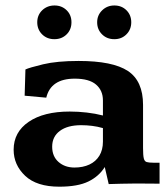

<svg xmlns="http://www.w3.org/2000/svg" viewBox="-20 -684 627 715"><path d="M200.7 11.2Q116.7 11.2 73.7 -29.3Q30.8 -69.8 30.8 -126.5Q30.8 -191.9 86.7 -230.2Q142.6 -268.6 239.7 -268.6Q271.5 -268.6 303.2 -264.9Q335 -261.2 363.3 -253.9V-310.1Q363.3 -347.2 337.6 -369.1Q312 -391.1 258.3 -391.1Q169.4 -391.1 152.3 -320.3L71.8 -327.6L74.7 -425.3Q88.9 -432.1 140.6 -444.6Q192.4 -457 272.9 -457Q399.9 -457 456.3 -419.7Q512.7 -382.3 512.7 -293.5V-132.8Q512.7 -106 515.4 -94.5Q518.1 -83 526.1 -80.6Q534.2 -78.1 550.8 -78.1H574.2V0Q569.3 0 549.1 -0.2Q528.8 -0.5 507.3 -0.5Q485.8 -0.5 478 -0.5Q450.7 0 431.4 0.2Q412.1 0.5 384.8 1.5L370.1 -62Q349.1 -27.8 309.6 -8.3Q270 11.2 200.7 11.2ZM257.3 -60.1Q289.1 -60.1 313 -71.3Q336.9 -82.5 350.1 -104.2Q363.3 -126 363.3 -156.7V-207Q342.8 -212.9 322.8 -215.3Q302.7 -217.8 282.2 -217.8Q231.4 -217.8 202.9 -196.5Q174.3 -175.3 174.3 -137.7Q174.3 -101.6 198 -80.8Q221.7 -60.1 257.3 -60.1ZM182.6 -538.1Q154.8 -538.1 136.7 -556.2Q118.7 -574.2 118.7 -601.1Q118.7 -627.9 137.2 -645.8Q155.8 -663.6 183.1 -663.6Q210 -663.6 228 -646Q246.1 -628.4 246.1 -601.1Q246.1 -573.7 228 -555.9Q210 -538.1 182.6 -538.1ZM405.8 -538.1Q377.9 -538.1 359.9 -556.2Q341.8 -574.2 341.8 -601.1Q341.8 -627.4 360.4 -645.5Q378.9 -663.6 405.8 -663.6Q433.1 -663.6 450.9 -645.8Q468.8 -627.9 468.8 -601.1Q468.8 -574.2 450.9 -556.2Q433.1 -538.1 405.8 -538.1Z"/></svg>

Font: Kameron
Style: Bold
Weight: 700
Designer: Vernon Adams
Foundry: Vernon Adams
Version: Version 1.100